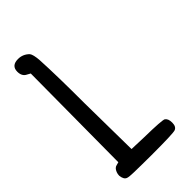

<svg xmlns="http://www.w3.org/2000/svg" viewBox="-235 -833 904 904"><g transform="rotate(-45 216.5 -381.5)"><path d="M35.2 -723.6Q35.2 -763.7 80.1 -763.7Q112.3 -763.7 135.7 -740.2Q145.5 -727.5 148.4 -687.5Q154.3 -580.1 154.3 -394.5Q156.2 -292 158.2 -85.9Q193.4 -85 240.2 -83Q356.4 -81.1 368.2 -74.2Q381.8 -64.5 381.8 -39.1V-38.1Q381.8 -11.7 364.3 -4.9Q349.6 1 205.1 1Q168.9 1 143.1 0.5Q117.2 0 86.9 -0.5Q56.6 -1 46.9 -4.9Q31.2 -10.7 28.3 -38.1Q28.3 -48.8 32.2 -58.6Q40 -79.1 55.7 -82L70.3 -85.9Q72.3 -281.2 74.2 -672.9Q68.4 -675.8 58.6 -681.6Q35.2 -692.4 35.2 -723.6Z"/></g></svg>

Font: Semi-Sweet
Style: Book
Weight: 400
Designer: Walter E Stewart
Version: 0.5